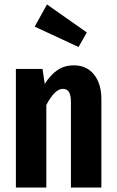

<svg xmlns="http://www.w3.org/2000/svg" viewBox="-20 -838 521 858"><path d="M433 -395V0H297V-380Q297 -413 288 -427Q279 -441 261 -441Q225 -441 187 -369V0H51V-530H170L180 -463Q206 -504 237 -525Q268 -546 310 -546Q367 -546 400 -505Q433 -464 433 -395ZM190 -818 368 -693 331 -628 135 -719Z"/></svg>

Font: Fira Sans Extra Condensed SemiBold
Style: Regular
Weight: 600
Width: 1
Designer: Carrois Corporate & Edenspiekermann AG
Foundry: Carrois Corporate GbR & Edenspiekermann AG
Version: Version 4.203